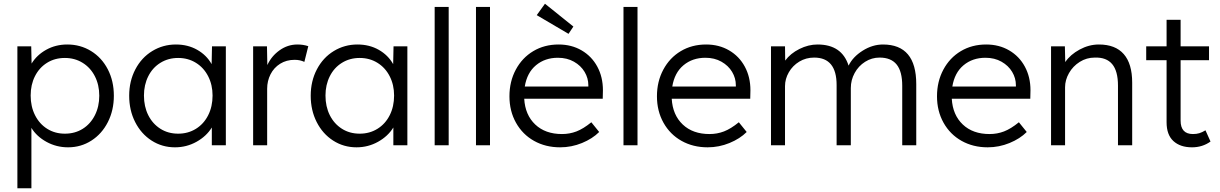

<svg xmlns="http://www.w3.org/2000/svg" viewBox="-20 -777 6525 1027"><path d="M73 -529H147L149 -437Q177 -483 227.5 -511Q278 -539 340 -539Q410 -539 467 -504Q524 -469 556.5 -406.5Q589 -344 589 -265Q589 -187 557 -124Q525 -61 469 -25Q413 11 344 11Q282 11 229 -18Q176 -47 148 -93V230H73ZM511 -265Q511 -323 487.5 -369Q464 -415 422 -441Q380 -467 327 -467Q273 -467 231.5 -441Q190 -415 167 -369.5Q144 -324 144 -266Q144 -207 167.5 -160.5Q191 -114 232.5 -88Q274 -62 327 -62Q381 -62 422.5 -88Q464 -114 487.5 -160.5Q511 -207 511 -265Z M671 -265Q671 -343 704 -406Q737 -469 794.5 -504Q852 -539 921 -539Q985 -539 1035 -510.5Q1085 -482 1112 -434L1114 -529H1188V0H1113V-95Q1084 -48 1031 -18.5Q978 11 916 11Q847 11 791 -25Q735 -61 703 -124Q671 -187 671 -265ZM1117 -266Q1117 -323 1093.5 -369Q1070 -415 1028 -441Q986 -467 933 -467Q880 -467 838 -441Q796 -415 773 -369Q750 -323 750 -266Q750 -207 773 -161Q796 -115 837.5 -88.5Q879 -62 933 -62Q986 -62 1028 -88Q1070 -114 1093.5 -160.5Q1117 -207 1117 -266Z M1334 -529H1408L1410 -429Q1432 -477 1475.5 -508Q1519 -539 1571 -539Q1602 -539 1629 -530L1608 -446Q1585 -457 1556 -457Q1512 -457 1478.5 -436Q1445 -415 1427 -379.5Q1409 -344 1409 -302V0H1334Z M1642 -265Q1642 -343 1675 -406Q1708 -469 1765.5 -504Q1823 -539 1892 -539Q1956 -539 2006 -510.5Q2056 -482 2083 -434L2085 -529H2159V0H2084V-95Q2055 -48 2002 -18.5Q1949 11 1887 11Q1818 11 1762 -25Q1706 -61 1674 -124Q1642 -187 1642 -265ZM2088 -266Q2088 -323 2064.5 -369Q2041 -415 1999 -441Q1957 -467 1904 -467Q1851 -467 1809 -441Q1767 -415 1744 -369Q1721 -323 1721 -266Q1721 -207 1744 -161Q1767 -115 1808.5 -88.5Q1850 -62 1904 -62Q1957 -62 1999 -88Q2041 -114 2064.5 -160.5Q2088 -207 2088 -266Z M2305 -740H2380V0H2305Z M2526 -740H2601V0H2526Z M2705 -262Q2705 -341 2739 -404.5Q2773 -468 2832.5 -503.5Q2892 -539 2968 -539Q3037 -539 3091 -507.5Q3145 -476 3175 -420.5Q3205 -365 3205 -294L3204 -249H2784Q2789 -162 2843 -111Q2897 -60 2986 -60Q3027 -60 3063.5 -74Q3100 -88 3143 -123L3185 -71Q3149 -35 3093 -12Q3037 11 2976 11Q2898 11 2836.5 -23.5Q2775 -58 2740 -120.5Q2705 -183 2705 -262ZM3127 -314V-321Q3127 -359 3107 -392.5Q3087 -426 3050 -447Q3013 -468 2964 -468Q2895 -468 2847 -428Q2799 -388 2787 -314ZM2851 -696 2895 -757 3047 -635 3021 -596Z M3315 -740H3390V0H3315Z M3494 -262Q3494 -341 3528 -404.5Q3562 -468 3621.5 -503.5Q3681 -539 3757 -539Q3826 -539 3880 -507.5Q3934 -476 3964 -420.5Q3994 -365 3994 -294L3993 -249H3573Q3578 -162 3632 -111Q3686 -60 3775 -60Q3816 -60 3852.5 -74Q3889 -88 3932 -123L3974 -71Q3938 -35 3882 -12Q3826 11 3765 11Q3687 11 3625.5 -23.5Q3564 -58 3529 -120.5Q3494 -183 3494 -262ZM3916 -314V-321Q3916 -359 3896 -392.5Q3876 -426 3839 -447Q3802 -468 3753 -468Q3684 -468 3636 -428Q3588 -388 3576 -314Z M4104 -529H4179L4180 -453Q4208 -491 4256 -515Q4304 -539 4353 -539Q4483 -539 4519 -426Q4542 -473 4594.5 -506Q4647 -539 4703 -539Q4881 -539 4881 -327V0H4806V-318Q4806 -395 4776 -432Q4746 -469 4685 -469Q4643 -469 4607.5 -446.5Q4572 -424 4551.5 -386.5Q4531 -349 4531 -306V0H4455V-322Q4455 -469 4335 -469Q4291 -469 4255.5 -447.5Q4220 -426 4199.5 -390.5Q4179 -355 4179 -316V0H4104Z M4992 -262Q4992 -341 5026 -404.5Q5060 -468 5119.5 -503.5Q5179 -539 5255 -539Q5324 -539 5378 -507.5Q5432 -476 5462 -420.5Q5492 -365 5492 -294L5491 -249H5071Q5076 -162 5130 -111Q5184 -60 5273 -60Q5314 -60 5350.5 -74Q5387 -88 5430 -123L5472 -71Q5436 -35 5380 -12Q5324 11 5263 11Q5185 11 5123.5 -23.5Q5062 -58 5027 -120.5Q4992 -183 4992 -262ZM5414 -314V-321Q5414 -359 5394 -392.5Q5374 -426 5337 -447Q5300 -468 5251 -468Q5182 -468 5134 -428Q5086 -388 5074 -314Z M5602 -529H5676L5678 -445Q5705 -485 5755 -512Q5805 -539 5858 -539Q5946 -539 5991 -487.5Q6036 -436 6036 -335V0H5960V-319Q5960 -397 5929 -434Q5898 -471 5836 -469Q5792 -469 5755.5 -446Q5719 -423 5698 -386Q5677 -349 5677 -310V0H5602Z M6220 -123V-455H6111V-529H6220V-671H6295V-529H6447V-455H6295V-132Q6295 -60 6361 -60Q6380 -60 6395 -64.5Q6410 -69 6428 -80L6455 -20Q6412 11 6356 11Q6293 11 6256.5 -22.5Q6220 -56 6220 -123Z"/></svg>

Font: Lexend HM
Style: Regular
Weight: 400
Designer: Bonnie Shaver-Troup, Thomas Jockin, Octavio Pardo
Foundry: Lexend
Version: Version 1.091